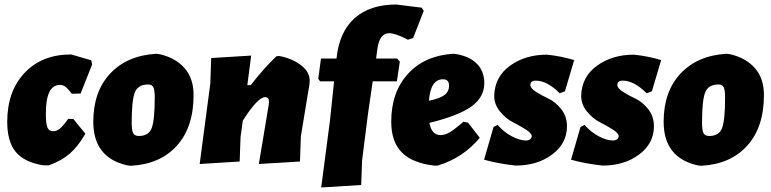

<svg xmlns="http://www.w3.org/2000/svg" viewBox="-20 -722 3414 850"><path d="M295 -481 384 -455 388 -437 337 -308 298 -307Q279 -331 269 -338.5Q259 -346 245 -346Q183 -346 183 -219Q183 -174 190 -157.5Q197 -141 216 -141Q231 -141 245 -152.5Q259 -164 282 -196L305 -195L358 -130Q325 -73 288.5 -41.5Q252 -10 196 10H173Q89 -3 50.5 -48.5Q12 -94 12 -183Q12 -318 89 -399.5Q166 -481 295 -481Z M671 -484 687 -482Q757 -466 797 -420.5Q837 -375 837 -301Q837 -159 763 -77Q689 5 559 12L543 10Q393 -24 393 -183Q393 -316 467.5 -396Q542 -476 671 -484ZM636 -348Q590 -348 576.5 -312Q563 -276 563 -179Q563 -145 569.5 -132.5Q576 -120 595 -120Q639 -120 652 -156Q665 -192 665 -290Q665 -323 659 -335.5Q653 -348 636 -348Z M864 4 911 -352 915 -465 1092 -476 1075 -345H1090Q1147 -419 1204 -473L1217 -474Q1274 -463 1313 -433Q1352 -403 1351 -363L1350 -349L1312 -119L1308 -7L1126 4L1170 -260L1171 -270Q1171 -292 1154 -292Q1121 -292 1055 -188L1045 -116L1041 -7Z M1738 -463 1750 -449 1737 -362H1630L1608 -210L1583 -12L1579 97L1402 108L1441 -190L1459 -362H1397L1389 -373L1401 -463H1470V-466Q1483 -583 1551 -642.5Q1619 -702 1734 -702L1847 -688L1856 -674L1809 -554L1786 -546Q1731 -575 1703 -575Q1661 -575 1651 -508L1645 -463Z M2104 -112Q2030 -23 1918 11H1902Q1805 0 1758.5 -47.5Q1712 -95 1712 -183Q1712 -314 1786 -395Q1860 -476 1987 -484L2003 -482Q2062 -471 2093 -438Q2124 -405 2124 -354Q2124 -292 2067.5 -251Q2011 -210 1881 -178Q1891 -124 1930 -124Q1950 -124 1970.5 -136Q1991 -148 2032 -183L2052 -179ZM1941 -371Q1886 -371 1879 -276Q1928 -286 1948 -301.5Q1968 -317 1968 -343Q1968 -371 1941 -371Z M2401 -480Q2462 -474 2522 -456L2481 -318L2458 -309Q2402 -365 2352 -365Q2328 -365 2328 -346Q2328 -331 2353.5 -315Q2379 -299 2409 -285Q2439 -271 2464.5 -239Q2490 -207 2490 -163Q2490 -87 2424.5 -38Q2359 11 2263 11Q2187 3 2123 -15L2165 -160L2183 -169Q2211 -137 2246 -118.5Q2281 -100 2308 -100Q2321 -100 2327.5 -106Q2334 -112 2334 -119Q2334 -132 2308 -148.5Q2282 -165 2250.5 -181Q2219 -197 2193 -229Q2167 -261 2168 -300Q2171 -383 2238.5 -431.5Q2306 -480 2401 -480Z M2786 -480Q2847 -474 2907 -456L2866 -318L2843 -309Q2787 -365 2737 -365Q2713 -365 2713 -346Q2713 -331 2738.5 -315Q2764 -299 2794 -285Q2824 -271 2849.5 -239Q2875 -207 2875 -163Q2875 -87 2809.5 -38Q2744 11 2648 11Q2572 3 2508 -15L2550 -160L2568 -169Q2596 -137 2631 -118.5Q2666 -100 2693 -100Q2706 -100 2712.5 -106Q2719 -112 2719 -119Q2719 -132 2693 -148.5Q2667 -165 2635.5 -181Q2604 -197 2578 -229Q2552 -261 2553 -300Q2556 -383 2623.5 -431.5Q2691 -480 2786 -480Z M3196 -484 3212 -482Q3282 -466 3322 -420.5Q3362 -375 3362 -301Q3362 -159 3288 -77Q3214 5 3084 12L3068 10Q2918 -24 2918 -183Q2918 -316 2992.5 -396Q3067 -476 3196 -484ZM3161 -348Q3115 -348 3101.5 -312Q3088 -276 3088 -179Q3088 -145 3094.5 -132.5Q3101 -120 3120 -120Q3164 -120 3177 -156Q3190 -192 3190 -290Q3190 -323 3184 -335.5Q3178 -348 3161 -348Z"/></svg>

Font: Alegreya Sans Black
Style: Italic
Weight: 900
Italic angle: -7°
Designer: Juan Pablo del Peral
Foundry: Huerta Tipografica
Version: Version 2.007